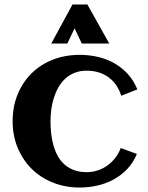

<svg xmlns="http://www.w3.org/2000/svg" viewBox="-20 -821 658 852"><path d="M589.4 -424.3 518.1 -396Q501 -449.7 460.9 -478.5Q420.9 -507.3 364.7 -507.3Q334.5 -507.3 310.8 -497.8Q287.1 -488.3 269.3 -471.7Q251.5 -455.1 239 -433.1Q226.6 -411.1 218.8 -386.2Q210.9 -361.3 207.5 -334.7Q204.1 -308.1 204.1 -283.2Q204.1 -256.3 207 -229Q210 -201.7 217 -176.5Q224.1 -151.4 235.8 -129.6Q247.6 -107.9 265.4 -91.8Q283.2 -75.7 307.9 -66.4Q332.5 -57.1 364.7 -57.1Q390.6 -57.1 414.1 -64.9Q437.5 -72.8 457 -86.9Q476.6 -101.1 491.7 -120.6Q506.8 -140.1 515.6 -164.1L587.4 -137.7Q571.3 -99.1 544.7 -71Q518.1 -43 484.4 -24.7Q450.7 -6.3 412.1 2.4Q373.5 11.2 334 11.2Q270 11.2 215.3 -10.5Q160.6 -32.2 120.8 -71.5Q81.1 -110.8 58.6 -164.8Q36.1 -218.8 36.1 -283.2Q36.1 -348.1 58.3 -402.3Q80.6 -456.5 120.1 -495.6Q159.7 -534.7 214.4 -556.2Q269 -577.6 334 -577.6Q375 -577.6 414.1 -568.6Q453.1 -559.6 486.6 -540.8Q520 -522 546.6 -493.2Q573.2 -464.4 589.4 -424.3ZM464.8 -627.9H342.8L311 -695.3L278.8 -627.9H207.5L301.8 -801.3H367.7Z"/></svg>

Font: Aclonica
Style: Regular
Weight: 400
Version: Version 1.001